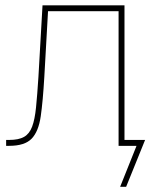

<svg xmlns="http://www.w3.org/2000/svg" viewBox="-20 -556 581 732"><path d="M3.4 0V-22.5H15.1Q51.3 -22.5 71.8 -34.2Q92.3 -45.9 102.5 -73.2Q112.8 -100.6 117.4 -147Q122.1 -193.4 126.5 -262.7L142.1 -535.6H454.6V0H432.1V-513.2H163.1L148.9 -261.7Q143.6 -170.4 135.3 -112.5Q127 -54.7 100.6 -27.3Q74.2 0 15.1 0ZM438 156.2 500.5 0H439V-22.5H533.2L460.9 156.2Z"/></svg>

Font: Inter 20pt Thin
Style: Regular
Weight: 250
Version: Version 4.001;git-66647c0bb